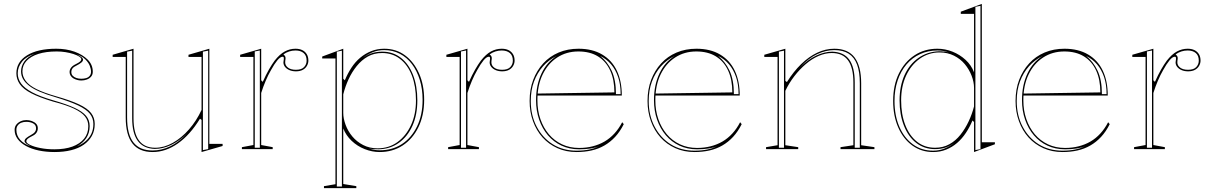

<svg xmlns="http://www.w3.org/2000/svg" viewBox="-20 -765 6196 985"><path d="M260 15Q216 15 178.5 7Q141 -1 113.5 -16Q86 -31 70.5 -52Q55 -73 55 -99Q55 -115 64 -126Q73 -137 86.5 -143Q100 -149 115 -149Q130 -149 143.5 -144Q157 -139 165.5 -130Q174 -121 174 -107Q174 -94 167 -84Q160 -74 147 -68Q129 -59 122 -53Q115 -47 115 -40Q115 -31 134.5 -21.5Q154 -12 187 -5.5Q220 1 259 1Q313 1 351.5 -13Q390 -27 411.5 -53.5Q433 -80 433 -118Q433 -146 416 -167.5Q399 -189 360 -207.5Q321 -226 252 -244Q182 -265 140.5 -286.5Q99 -308 81.5 -333.5Q64 -359 64 -389Q64 -447 118.5 -481Q173 -515 269 -515Q320 -515 362 -500Q404 -485 430 -459Q456 -433 456 -397Q456 -382 447.5 -372Q439 -362 425.5 -357Q412 -352 397 -352Q386 -352 375.5 -355Q365 -358 356.5 -363Q348 -368 342.5 -376.5Q337 -385 337 -395Q337 -421 369 -436Q385 -444 391 -449.5Q397 -455 397 -461Q397 -468 386 -475Q375 -482 356.5 -488Q338 -494 316 -497.5Q294 -501 271 -501Q216 -501 177 -488.5Q138 -476 116.5 -453Q95 -430 95 -399Q95 -373 112 -350Q129 -327 167 -308Q205 -289 268 -271Q342 -250 385.5 -229.5Q429 -209 447.5 -185Q466 -161 466 -129Q466 -94 451 -67.5Q436 -41 409.5 -22.5Q383 -4 345 5.5Q307 15 260 15ZM138 -14Q121 -23 113.5 -29Q106 -35 106 -41Q106 -50 115.5 -57.5Q125 -65 138 -72Q153 -80 159 -88Q165 -96 165 -107Q165 -124 150 -132Q135 -140 115 -140Q101 -140 89.5 -135.5Q78 -131 71 -121.5Q64 -112 64 -99Q64 -70 83 -48.5Q102 -27 138 -14ZM374 -14Q401 -25 420 -41.5Q439 -58 449 -79.5Q459 -101 459 -129Q459 -159 441 -181.5Q423 -204 381 -224Q339 -244 266 -266Q218 -280 184 -294.5Q150 -309 129 -325.5Q108 -342 98 -360Q88 -378 88 -399Q88 -426 105 -450Q122 -474 158 -489Q114 -475 92.5 -448Q71 -421 71 -389Q71 -361 88 -337Q105 -313 145 -291.5Q185 -270 254 -250Q321 -231 362 -212Q403 -193 421.5 -171Q440 -149 440 -118Q440 -83 422.5 -56.5Q405 -30 374 -14ZM397 -361Q411 -361 422.5 -364.5Q434 -368 440.5 -376.5Q447 -385 447 -397Q447 -411 440.5 -427.5Q434 -444 418 -460Q402 -476 375 -486Q392 -477 399 -471Q406 -465 406 -459Q406 -451 396.5 -443.5Q387 -436 373 -429Q358 -422 352 -414Q346 -406 346 -395Q346 -384 353 -376.5Q360 -369 371.5 -365Q383 -361 397 -361Z M763 15Q694 15 659.5 -29Q625 -73 625 -162V-473H558V-484L665 -515V-158Q665 -82 693 -44.5Q721 -7 776 -7Q821 -7 866 -32Q911 -57 949.5 -101Q988 -145 1014 -201V-473H947V-484L1054 -515V-27H1122V-16L1014 15V-150L1006 -156Q955 -73 892.5 -29Q830 15 763 15ZM1048 -505 1021 -500V5L1048 0ZM658 -505 632 -500V-163Q632 -76 664.5 -34.5Q697 7 763 7Q808 7 852.5 -14Q897 -35 941 -82Q899 -40 856.5 -20.5Q814 -1 774 -1Q716 -3 687 -42Q658 -81 658 -159Z M1221 0V-10L1280 -21V-473H1212V-484L1320 -515V-353L1328 -345Q1344 -381 1359.5 -408Q1375 -435 1389 -454Q1415 -487 1441 -501Q1467 -515 1496 -515Q1516 -515 1530.5 -508Q1545 -501 1553.5 -487.5Q1562 -474 1562 -454Q1562 -440 1554.5 -427Q1547 -414 1533 -406.5Q1519 -399 1498 -399Q1480 -399 1465.5 -405Q1451 -411 1442.5 -421.5Q1434 -432 1434 -445Q1434 -450 1435 -453.5Q1436 -457 1436 -460.5Q1436 -464 1436 -467Q1436 -474 1430 -474Q1418 -474 1402.5 -455Q1387 -436 1370 -405Q1356 -381 1343 -350.5Q1330 -320 1320 -288V-21L1379 -10V0ZM1313 -506 1287 -501V-7H1313ZM1496 -506Q1479 -506 1463.5 -501Q1448 -496 1434 -486Q1439 -482 1442 -477.5Q1445 -473 1445 -467Q1445 -464 1444.5 -460.5Q1444 -457 1443.5 -453.5Q1443 -450 1443 -445Q1443 -429 1457.5 -418Q1472 -407 1498 -407Q1527 -407 1540 -421Q1553 -435 1553 -454Q1553 -480 1537.5 -493Q1522 -506 1496 -506Z M1642 200V190L1701 180V-465H1633V-475L1741 -515V-361L1749 -353Q1763 -387 1782.5 -417Q1802 -447 1827.5 -468.5Q1853 -490 1884 -502.5Q1915 -515 1951 -515Q2012 -515 2057.5 -481.5Q2103 -448 2129.5 -389Q2156 -330 2156 -253Q2156 -173 2126.5 -112.5Q2097 -52 2045.5 -18.5Q1994 15 1928 15Q1889 15 1851 0Q1813 -15 1784 -42.5Q1755 -70 1741 -106V179L1808 190V200ZM1708 192H1734V-505L1708 -500ZM1917 -4Q1975 -4 2019 -36Q2063 -68 2088.5 -123Q2114 -178 2114 -250Q2114 -323 2093 -377.5Q2072 -432 2032.5 -462.5Q1993 -493 1940 -493Q1899 -493 1867 -475Q1835 -457 1810 -426Q1785 -395 1768 -358Q1751 -321 1741 -281V-186Q1741 -157 1753 -124.5Q1765 -92 1787.5 -65Q1810 -38 1843 -21Q1876 -4 1917 -4ZM1928 6Q1993 6 2042 -26Q2091 -58 2119.5 -116.5Q2148 -175 2148 -253Q2148 -309 2133.5 -355.5Q2119 -402 2093.5 -436Q2068 -470 2031.5 -489Q1995 -508 1951 -508Q1919 -508 1892 -497Q1865 -486 1843 -469Q1868 -486 1890.5 -493Q1913 -500 1942 -500Q1996 -500 2036.5 -468.5Q2077 -437 2099 -380.5Q2121 -324 2121 -250Q2121 -176 2096 -120Q2071 -64 2026 -32Q1981 0 1921 1Q1907 1 1894 0Q1881 -1 1871 -4Q1882 0 1897 3Q1912 6 1928 6Z M2279 0V-10L2338 -21V-473H2270V-484L2378 -515V-353L2386 -345Q2402 -381 2417.5 -408Q2433 -435 2447 -454Q2473 -487 2499 -501Q2525 -515 2554 -515Q2574 -515 2588.5 -508Q2603 -501 2611.5 -487.5Q2620 -474 2620 -454Q2620 -440 2612.5 -427Q2605 -414 2591 -406.5Q2577 -399 2556 -399Q2538 -399 2523.5 -405Q2509 -411 2500.5 -421.5Q2492 -432 2492 -445Q2492 -450 2493 -453.5Q2494 -457 2494 -460.5Q2494 -464 2494 -467Q2494 -474 2488 -474Q2476 -474 2460.5 -455Q2445 -436 2428 -405Q2414 -381 2401 -350.5Q2388 -320 2378 -288V-21L2437 -10V0ZM2371 -506 2345 -501V-7H2371ZM2554 -506Q2537 -506 2521.5 -501Q2506 -496 2492 -486Q2497 -482 2500 -477.5Q2503 -473 2503 -467Q2503 -464 2502.5 -460.5Q2502 -457 2501.5 -453.5Q2501 -450 2501 -445Q2501 -429 2515.5 -418Q2530 -407 2556 -407Q2585 -407 2598 -421Q2611 -435 2611 -454Q2611 -480 2595.5 -493Q2580 -506 2554 -506Z M2948 -515Q3019 -515 3069 -485.5Q3119 -456 3144.5 -402.5Q3170 -349 3170 -275H2737V-285L3132 -291Q3132 -356 3110.5 -403Q3089 -450 3048 -475.5Q3007 -501 2947 -501Q2886 -501 2838.5 -470Q2791 -439 2764 -383Q2737 -327 2737 -251Q2737 -198 2752.5 -153.5Q2768 -109 2796 -76Q2824 -43 2863.5 -24.5Q2903 -6 2951 -6Q2988 -6 3021 -14.5Q3054 -23 3081.5 -39Q3109 -55 3132 -80Q3155 -105 3172 -138L3180 -128Q3161 -90 3136 -63Q3111 -36 3080.5 -18.5Q3050 -1 3014.5 7Q2979 15 2938 15Q2884 15 2839.5 -5Q2795 -25 2763.5 -60Q2732 -95 2714.5 -143Q2697 -191 2697 -247Q2697 -307 2715.5 -355.5Q2734 -404 2767 -440Q2800 -476 2846 -495.5Q2892 -515 2948 -515ZM2703 -247Q2703 -173 2733.5 -115Q2764 -57 2816.5 -24.5Q2869 8 2938 8Q2974 8 3003 2Q3032 -4 3054 -15Q3036 -7 3009.5 -3Q2983 1 2951 1Q2901 1 2860.5 -18Q2820 -37 2791 -71Q2762 -105 2746 -151Q2730 -197 2730 -251Q2730 -329 2758 -388Q2786 -447 2836 -478Q2795 -458 2765.5 -424.5Q2736 -391 2719.5 -346.5Q2703 -302 2703 -247ZM3140 -282H3164Q3164 -332 3151 -370Q3138 -408 3115 -435Q3092 -462 3059 -478Q3095 -450 3117.5 -403Q3140 -356 3140 -282Z M3553 -515Q3624 -515 3674 -485.5Q3724 -456 3749.5 -402.5Q3775 -349 3775 -275H3342V-285L3737 -291Q3737 -356 3715.5 -403Q3694 -450 3653 -475.5Q3612 -501 3552 -501Q3491 -501 3443.5 -470Q3396 -439 3369 -383Q3342 -327 3342 -251Q3342 -198 3357.5 -153.5Q3373 -109 3401 -76Q3429 -43 3468.5 -24.5Q3508 -6 3556 -6Q3593 -6 3626 -14.5Q3659 -23 3686.5 -39Q3714 -55 3737 -80Q3760 -105 3777 -138L3785 -128Q3766 -90 3741 -63Q3716 -36 3685.5 -18.5Q3655 -1 3619.5 7Q3584 15 3543 15Q3489 15 3444.5 -5Q3400 -25 3368.5 -60Q3337 -95 3319.5 -143Q3302 -191 3302 -247Q3302 -307 3320.5 -355.5Q3339 -404 3372 -440Q3405 -476 3451 -495.5Q3497 -515 3553 -515ZM3308 -247Q3308 -173 3338.5 -115Q3369 -57 3421.5 -24.5Q3474 8 3543 8Q3579 8 3608 2Q3637 -4 3659 -15Q3641 -7 3614.5 -3Q3588 1 3556 1Q3506 1 3465.5 -18Q3425 -37 3396 -71Q3367 -105 3351 -151Q3335 -197 3335 -251Q3335 -329 3363 -388Q3391 -447 3441 -478Q3400 -458 3370.5 -424.5Q3341 -391 3324.5 -346.5Q3308 -302 3308 -247ZM3745 -282H3769Q3769 -332 3756 -370Q3743 -408 3720 -435Q3697 -462 3664 -478Q3700 -450 3722.5 -403Q3745 -356 3745 -282Z M4466 -10V0H4292V-10L4358 -20V-342Q4358 -418 4330.5 -455.5Q4303 -493 4247 -493Q4214 -493 4179.5 -478Q4145 -463 4113.5 -436Q4082 -409 4055 -374Q4028 -339 4009 -299V-20L4075 -10V0H3910V-10L3969 -20V-473H3901V-484L4009 -515V-350L4017 -344Q4051 -398 4090 -436Q4129 -474 4172 -494.5Q4215 -515 4260 -515Q4296 -515 4322 -503.5Q4348 -492 4364.5 -470Q4381 -448 4389.5 -415Q4398 -382 4398 -338V-20ZM3976 -7H4002V-505L3976 -500ZM4365 -7H4391V-338Q4391 -396 4377 -433.5Q4363 -471 4334 -489.5Q4305 -508 4260 -508Q4216 -508 4171 -486.5Q4126 -465 4083 -418Q4125 -460 4167.5 -480Q4210 -500 4250 -500Q4309 -498 4337 -459Q4365 -420 4365 -342Z M4767 15Q4707 15 4660.5 -18.5Q4614 -52 4588 -111.5Q4562 -171 4562 -247Q4562 -328 4591.5 -388Q4621 -448 4672 -481.5Q4723 -515 4789 -515Q4829 -515 4866.5 -500Q4904 -485 4933.5 -458Q4963 -431 4977 -394V-694H4909V-705L5017 -745V-35H5084V-25L4977 15V-139L4969 -147Q4955 -113 4935 -83Q4915 -53 4890 -31.5Q4865 -10 4834 2.5Q4803 15 4767 15ZM4767 8Q4799 8 4826.5 -3.5Q4854 -15 4875 -31Q4850 -14 4827.5 -7Q4805 0 4776 0Q4722 0 4681 -31.5Q4640 -63 4617.5 -120Q4595 -177 4595 -250Q4595 -324 4620.5 -380Q4646 -436 4692 -468Q4738 -500 4797 -502Q4811 -502 4824 -500.5Q4837 -499 4847 -496Q4821 -506 4789 -506Q4741 -506 4700.5 -487.5Q4660 -469 4630.5 -434.5Q4601 -400 4585 -352Q4569 -304 4569 -247Q4569 -172 4594 -114.5Q4619 -57 4663.5 -24.5Q4708 8 4767 8ZM4777 -7Q4818 -7 4850.5 -25Q4883 -43 4907.5 -74Q4932 -105 4949.5 -142.5Q4967 -180 4977 -219V-314Q4977 -344 4964.5 -376.5Q4952 -409 4929.5 -436Q4907 -463 4874 -479.5Q4841 -496 4800 -496Q4744 -496 4699 -464Q4654 -432 4628.5 -377Q4603 -322 4603 -250Q4603 -178 4624.5 -123Q4646 -68 4685 -37.5Q4724 -7 4777 -7ZM4984 5 5010 0V-735L4984 -730Z M5441 -515Q5512 -515 5562 -485.5Q5612 -456 5637.5 -402.5Q5663 -349 5663 -275H5230V-285L5625 -291Q5625 -356 5603.5 -403Q5582 -450 5541 -475.5Q5500 -501 5440 -501Q5379 -501 5331.5 -470Q5284 -439 5257 -383Q5230 -327 5230 -251Q5230 -198 5245.5 -153.5Q5261 -109 5289 -76Q5317 -43 5356.5 -24.5Q5396 -6 5444 -6Q5481 -6 5514 -14.5Q5547 -23 5574.5 -39Q5602 -55 5625 -80Q5648 -105 5665 -138L5673 -128Q5654 -90 5629 -63Q5604 -36 5573.5 -18.5Q5543 -1 5507.5 7Q5472 15 5431 15Q5377 15 5332.5 -5Q5288 -25 5256.5 -60Q5225 -95 5207.5 -143Q5190 -191 5190 -247Q5190 -307 5208.5 -355.5Q5227 -404 5260 -440Q5293 -476 5339 -495.5Q5385 -515 5441 -515ZM5196 -247Q5196 -173 5226.5 -115Q5257 -57 5309.5 -24.5Q5362 8 5431 8Q5467 8 5496 2Q5525 -4 5547 -15Q5529 -7 5502.5 -3Q5476 1 5444 1Q5394 1 5353.5 -18Q5313 -37 5284 -71Q5255 -105 5239 -151Q5223 -197 5223 -251Q5223 -329 5251 -388Q5279 -447 5329 -478Q5288 -458 5258.5 -424.5Q5229 -391 5212.5 -346.5Q5196 -302 5196 -247ZM5633 -282H5657Q5657 -332 5644 -370Q5631 -408 5608 -435Q5585 -462 5552 -478Q5588 -450 5610.5 -403Q5633 -356 5633 -282Z M5798 0V-10L5857 -21V-473H5789V-484L5897 -515V-353L5905 -345Q5921 -381 5936.5 -408Q5952 -435 5966 -454Q5992 -487 6018 -501Q6044 -515 6073 -515Q6093 -515 6107.5 -508Q6122 -501 6130.5 -487.5Q6139 -474 6139 -454Q6139 -440 6131.5 -427Q6124 -414 6110 -406.5Q6096 -399 6075 -399Q6057 -399 6042.5 -405Q6028 -411 6019.5 -421.5Q6011 -432 6011 -445Q6011 -450 6012 -453.5Q6013 -457 6013 -460.5Q6013 -464 6013 -467Q6013 -474 6007 -474Q5995 -474 5979.5 -455Q5964 -436 5947 -405Q5933 -381 5920 -350.5Q5907 -320 5897 -288V-21L5956 -10V0ZM5890 -506 5864 -501V-7H5890ZM6073 -506Q6056 -506 6040.5 -501Q6025 -496 6011 -486Q6016 -482 6019 -477.5Q6022 -473 6022 -467Q6022 -464 6021.5 -460.5Q6021 -457 6020.5 -453.5Q6020 -450 6020 -445Q6020 -429 6034.5 -418Q6049 -407 6075 -407Q6104 -407 6117 -421Q6130 -435 6130 -454Q6130 -480 6114.5 -493Q6099 -506 6073 -506Z"/></svg>

Font: Kalnia Glaze Thin ExtraLight
Style: Regular
Weight: 250
Version: Version 1.110